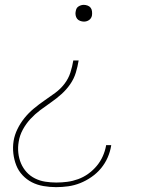

<svg xmlns="http://www.w3.org/2000/svg" viewBox="-20 -548 640 791"><path d="M326 -459Q318 -459 310 -462Q302 -465 297.5 -471Q293 -477 291.5 -485.5Q290 -494 292 -502Q293 -508 295.5 -513Q298 -518 303.5 -521.5Q309 -525 314.5 -526.5Q320 -528 325 -528Q333 -528 341 -525Q349 -522 353.5 -516Q358 -510 359 -501.5Q360 -493 359 -485Q358 -479 355 -474Q352 -469 347 -465.5Q342 -462 336.5 -460.5Q331 -459 326 -459ZM211 223Q185 223 159 218.5Q133 214 111.5 203Q90 192 73 174Q56 156 47 133Q38 110 35 84.5Q32 59 36 33Q40 8 52 -16.5Q64 -41 81 -62Q98 -83 119 -100.5Q140 -118 162.5 -133.5Q185 -149 207 -165Q229 -181 245.5 -202.5Q262 -224 270 -249Q278 -274 282 -299H304Q300 -274 292.5 -249Q285 -224 269.5 -201.5Q254 -179 233.5 -160.5Q213 -142 190.5 -126.5Q168 -111 146 -94.5Q124 -78 105.5 -58Q87 -38 74 -14Q61 10 57 36Q53 59 55.5 82Q58 105 66.5 125Q75 145 89.5 161Q104 177 124 187Q144 197 166.5 200.5Q189 204 212 204Q235 204 257.5 201Q280 198 302 190Q324 182 343.5 168Q363 154 378.5 135.5Q394 117 403.5 95.5Q413 74 417 52V50H438V52Q434 77 423.5 101Q413 125 396 145.5Q379 166 356.5 181.5Q334 197 310 206.5Q286 216 261 219.5Q236 223 211 223Z"/></svg>

Font: Iosevka Aile Thin
Style: Italic
Weight: 100
Italic angle: -9°
Designer: Belleve Invis
Foundry: Belleve Invis
Version: Version 31.1.0; ttfautohint (v1.8.4)